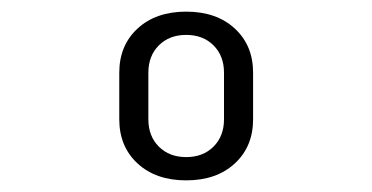

<svg xmlns="http://www.w3.org/2000/svg" viewBox="-20 -755 640 330"><path d="M300 -445Q248 -445 216.5 -474Q185 -503 185 -550V-630Q185 -677 216.5 -706Q248 -735 300 -735Q352 -735 383.5 -706Q415 -677 415 -630V-550Q415 -503 383.5 -474Q352 -445 300 -445ZM300 -485Q329 -485 347 -503Q365 -521 365 -550V-630Q365 -659 347 -677Q329 -695 300 -695Q271 -695 253 -677Q235 -659 235 -630V-550Q235 -521 253 -503Q271 -485 300 -485Z"/></svg>

Font: JetBrainsMono Nerd Font Mono
Style: Regular
Weight: 400
Monospace: yes
Designer: Philipp Nurullin, Konstantin Bulenkov
Foundry: JetBrains
Version: Version 2.304; ttfautohint (v1.8.4.7-5d5b);Nerd Fonts 2.3.0